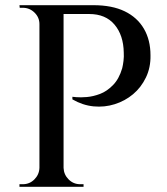

<svg xmlns="http://www.w3.org/2000/svg" viewBox="-20 -720 643 740"><path d="M212 -700H340Q412 -700 460.5 -676.5Q509 -653 534.5 -609.5Q560 -566 560 -507Q561 -460 542.5 -421.5Q524 -383 493 -357Q462 -331 422.5 -318.5Q383 -306 341 -310Q299 -314 259 -337V-347Q259 -347 274.5 -345.5Q290 -344 314.5 -346Q339 -348 365.5 -358Q392 -368 415.5 -392Q439 -416 451 -457Q454 -469 456 -485.5Q458 -502 457 -517Q456 -584 421.5 -625Q387 -666 324 -666H222Q222 -666 219.5 -674.5Q217 -683 214.5 -691.5Q212 -700 212 -700ZM225 -700V0H132V-700ZM135 -73V0H55V-10Q55 -10 61.5 -10Q68 -10 68 -10Q94 -10 112.5 -28.5Q131 -47 132 -73ZM135 -627H132Q132 -653 113 -671.5Q94 -690 68 -690Q68 -690 62 -690Q56 -690 56 -690L55 -700H135ZM222 -73H225Q226 -47 244.5 -28.5Q263 -10 289 -10Q290 -10 296 -10Q302 -10 302 -10V0H222Z"/></svg>

Font: Cinzel Eorzea
Style: Regular
Weight: 500
Designer: Natanael Gama
Version: Version 2.000